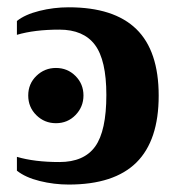

<svg xmlns="http://www.w3.org/2000/svg" viewBox="-20 -491 484 521"><path d="M166.5 9.8Q126.5 9.8 87.9 0.2Q49.3 -9.3 25.9 -27.8V-65.4Q73.7 -51.3 141.1 -51.3Q208 -51.3 238.3 -93.5Q268.6 -135.7 268.6 -233.4Q268.6 -328.1 237.5 -369.4Q206.5 -410.6 141.1 -410.6Q73.7 -410.6 25.9 -396.5V-434.1Q47.9 -451.7 86.7 -461.4Q125.5 -471.2 166.5 -471.2Q289.1 -471.2 349.9 -412.1Q410.6 -353 410.6 -231.4Q410.6 -109.9 350.1 -50Q289.6 9.8 166.5 9.8ZM56.6 -231.9Q56.6 -263.7 78.9 -285.2Q101.1 -306.6 131.8 -306.6Q163.1 -306.6 184.8 -284.9Q206.5 -263.2 206.5 -231.9Q206.5 -201.2 185.1 -179Q163.6 -156.7 131.8 -156.7Q100.6 -156.7 78.6 -178.5Q56.6 -200.2 56.6 -231.9Z"/></svg>

Font: Liberation Serif
Style: Bold
Weight: 700
Designer: Steve Matteson
Foundry: Ascender Corporation
Version: Version 2.1.5